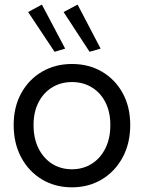

<svg xmlns="http://www.w3.org/2000/svg" viewBox="-20 -802 622 830"><path d="M291 7.8Q218.3 7.8 161.4 -26.4Q104.5 -60.5 71.8 -121.3Q39.1 -182.1 39.1 -261.7Q39.1 -339.8 71.8 -399.2Q104.5 -458.5 161.4 -491.9Q218.3 -525.4 291 -525.4Q364.3 -525.4 421.1 -491.9Q478 -458.5 510.5 -399.2Q543 -339.8 543 -261.7Q543 -182.1 510 -121.3Q477.1 -60.5 420.2 -26.4Q363.3 7.8 291 7.8ZM291 -70.3Q339.4 -70.3 377 -94.2Q414.6 -118.2 435.8 -161.1Q457 -204.1 457 -261.7Q457 -317.9 435.8 -359.6Q414.6 -401.4 377 -424.3Q339.4 -447.3 291 -447.3Q243.2 -447.3 205.6 -424.3Q168 -401.4 146.5 -359.6Q125 -317.9 125 -261.7Q125 -204.1 146.2 -161.1Q167.5 -118.2 204.8 -94.2Q242.2 -70.3 291 -70.3ZM367.2 -578.1 254.9 -750 315.4 -782.2 415 -591.8ZM215.8 -578.1 101.6 -750 161.1 -782.2 261.7 -591.8Z"/></svg>

Font: Reddit Sans
Style: Regular
Weight: 400
Designer: Stephen Hutchings
Foundry: Reddit
Version: Version 1.014